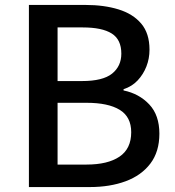

<svg xmlns="http://www.w3.org/2000/svg" viewBox="-20 -757 707 777"><path d="M97 0V-737H326Q401 -737 459.5 -719Q518 -701 551.5 -661.5Q585 -622 585 -556Q585 -520 572.5 -488Q560 -456 537 -431.5Q514 -407 480 -396V-391Q543 -378 584 -334.5Q625 -291 625 -216Q625 -143 588.5 -95Q552 -47 488.5 -23.5Q425 0 343 0ZM213 -429H312Q396 -429 433.5 -459Q471 -489 471 -540Q471 -597 432 -621.5Q393 -646 315 -646H213ZM213 -91H330Q416 -91 463.5 -123Q511 -155 511 -222Q511 -284 464.5 -312.5Q418 -341 330 -341H213Z"/></svg>

Font: Noto Sans JP Thin Medium
Style: Regular
Weight: 500
Version: Version 2.004-H2;hotconv 1.0.118;makeotfexe 2.5.65603